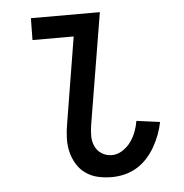

<svg xmlns="http://www.w3.org/2000/svg" viewBox="-44 -562 587 613"><g transform="rotate(-5 250.0 -256.0)"><path d="M290 8Q267 8 245.5 3Q224 -2 206.5 -14.5Q189 -27 178 -45.5Q167 -64 162 -85.5Q157 -107 158 -130Q159 -153 163 -175L208 -450H76L77 -520H298L239 -164Q236 -146 236 -128.5Q236 -111 243 -95.5Q250 -80 264.5 -71Q279 -62 297 -62Q314 -62 330 -72Q346 -82 357 -97Q368 -112 374.5 -129Q381 -146 384 -164L459 -154Q455 -134 447.5 -114Q440 -94 429.5 -75.5Q419 -57 404 -40.5Q389 -24 370.5 -13Q352 -2 331.5 3Q311 8 290 8Z"/></g></svg>

Font: Iosevka Custom
Style: Italic
Weight: 400
Italic angle: -9°
Monospace: yes
Designer: Belleve Invis
Foundry: Belleve Invis
Version: Version 30.3.3; ttfautohint (v1.8.3)